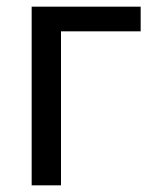

<svg xmlns="http://www.w3.org/2000/svg" viewBox="-20 -556 453 576"><path d="M402 -536V-462H163V0H75V-536Z"/></svg>

Font: Advent Sans Logo
Style: Regular
Weight: 400
Designer: Types & Symbols
Foundry: Types & Symbols
Version: Version 1.002